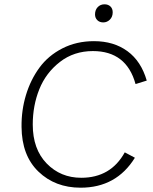

<svg xmlns="http://www.w3.org/2000/svg" viewBox="-20 -861 708 891"><path d="M459 -757Q442 -757 431.5 -767.5Q421 -778 421 -794Q421 -815 433.5 -828Q446 -841 465 -841Q482 -841 492.5 -831Q503 -821 503 -804Q503 -783 490 -770Q477 -757 459 -757ZM354 10Q236 10 158.5 -64.5Q81 -139 80 -272Q79 -349 100.5 -420Q122 -491 163 -547Q204 -603 269.5 -636.5Q335 -670 416 -670Q508 -670 571.5 -623.5Q635 -577 661 -487L609 -471Q567 -624 411 -624Q323 -624 258 -573.5Q193 -523 162.5 -447Q132 -371 132 -283Q132 -169 196.5 -102.5Q261 -36 357 -36Q494 -36 559 -154L606 -129Q520 10 354 10Z"/></svg>

Font: Elaine Sans Light
Style: Italic
Weight: 300
Italic angle: -13°
Designer: Wei Huang
Foundry: Wei Huang
Version: Version 2.001;December 24, 2019;FontCreator 12.0.0.2547 64-b